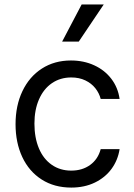

<svg xmlns="http://www.w3.org/2000/svg" viewBox="-20 -821 594 852"><path d="M49 -269.9Q49 -352.3 79.5 -416.5Q110.1 -480.8 165.8 -516.7Q221.6 -552.6 294.7 -552.6Q351.6 -552.6 398.1 -531.2Q444.6 -509.9 474.1 -471.2Q503.6 -432.5 510.7 -382.1H426.8Q420.1 -408 402.9 -429.7Q385.7 -451.3 358.5 -464.3Q331.3 -477.3 296.2 -477.3Q247.5 -477.3 210.4 -451.9Q173.3 -426.5 153.1 -380.1Q132.8 -333.8 132.8 -272.7Q132.8 -209.9 152.7 -162.6Q172.6 -115.4 209.7 -89.7Q246.8 -63.9 296.2 -63.9Q345.2 -63.9 380 -89.1Q414.8 -114.3 426.8 -159.1H510.7Q503.2 -110.4 475 -71.7Q446.7 -33 400.7 -10.8Q354.8 11.4 296.2 11.4Q220.9 11.4 164.8 -24.5Q108.7 -60.4 78.8 -124.3Q49 -188.2 49 -269.9ZM329.5 -636.4H255.7L342.3 -801.1H440.3Z"/></svg>

Font: Riot Sans
Style: Regular
Weight: 400
Designer: Rasmus Andersson
Foundry: rsms
Version: Version 4.001